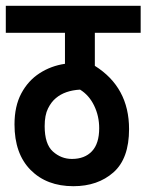

<svg xmlns="http://www.w3.org/2000/svg" viewBox="-20 -642 505 662"><path d="M465 -529H307V-415Q425 -341 425 -197Q425 -95 371 -47.5Q317 0 233 0Q141 0 85.5 -56Q30 -112 30 -213Q30 -276 53.5 -320Q77 -364 116.5 -389.5Q156 -415 204 -422V-529H0V-622H465ZM228 -94Q272 -94 297 -120.5Q322 -147 322 -200Q322 -242 304.5 -278Q287 -314 256 -333Q204 -330 173 -304Q157 -291 145.5 -268Q134 -245 134 -207Q134 -145 162.5 -119.5Q191 -94 228 -94Z"/></svg>

Font: Noto Sans Devanagari UI ExtraCondensed SemiBold
Style: Regular
Weight: 600
Width: 2
Designer: Jelle Bosma - Monotype Design Team
Foundry: Monotype Imaging Inc.
Version: Version 2.004; ttfautohint (v1.8.4.7-5d5b)